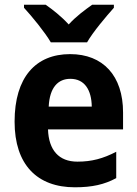

<svg xmlns="http://www.w3.org/2000/svg" viewBox="-20 -786 582 816"><path d="M196 -606H350C375 -650 431 -716 464 -753V-766H372C341 -744 305 -718 272 -682C240 -717 204 -745 174 -766H82V-753C116 -716 171 -649 196 -606ZM278 -556C132 -556 42 -458 42 -269C42 -86 138 10 298 10C372 10 424 -2 474 -29V-141C418 -112 370 -99 309 -99C230 -99 187 -148 184 -236H503V-308C503 -464 418 -556 278 -556ZM279 -451C340 -451 369 -403 370 -333H187C191 -415 227 -451 279 -451Z"/></svg>

Font: Noto Sans Myanmar SemiCondensed
Style: Bold
Weight: 700
Width: 4
Designer: Monotype Design Team
Foundry: Monotype Imaging Inc.
Version: Version 2.107